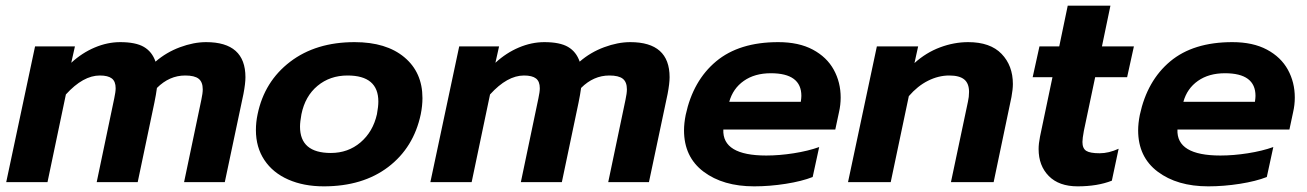

<svg xmlns="http://www.w3.org/2000/svg" viewBox="-20 -644 4623 679"><path d="M104 -480H245L232 -422Q270 -457 315 -476Q360 -495 405 -495Q460 -495 489 -478Q518 -461 530 -426Q568 -459 616.5 -477Q665 -495 709 -495Q848 -495 848 -371Q848 -349 841 -312L775 0H631L692 -291Q697 -314 697 -328Q697 -354 682.5 -365.5Q668 -377 635 -377Q579 -377 535 -333Q532 -310 526 -281L467 0H322L384 -296Q389 -319 389 -332Q389 -356 375.5 -366.5Q362 -377 333 -377Q274 -377 213 -310L148 0H2Z M885 -184Q885 -212 891 -240Q915 -356 1006 -425.5Q1097 -495 1234 -495Q1346 -495 1410 -441.5Q1474 -388 1474 -297Q1474 -270 1468 -240Q1443 -122 1353 -53.5Q1263 15 1125 15Q1054 15 999.5 -9Q945 -33 915 -78Q885 -123 885 -184ZM1313 -240Q1318 -267 1318 -285Q1318 -377 1209 -377Q1147 -377 1103 -340.5Q1059 -304 1046 -240Q1041 -213 1041 -196Q1041 -103 1150 -103Q1211 -103 1255 -140.5Q1299 -178 1313 -240Z M1604 -480H1745L1732 -422Q1770 -457 1815 -476Q1860 -495 1905 -495Q1960 -495 1989 -478Q2018 -461 2030 -426Q2068 -459 2116.5 -477Q2165 -495 2209 -495Q2348 -495 2348 -371Q2348 -349 2341 -312L2275 0H2131L2192 -291Q2197 -314 2197 -328Q2197 -354 2182.5 -365.5Q2168 -377 2135 -377Q2079 -377 2035 -333Q2032 -310 2026 -281L1967 0H1822L1884 -296Q1889 -319 1889 -332Q1889 -356 1875.5 -366.5Q1862 -377 1833 -377Q1774 -377 1713 -310L1648 0H1502Z M2399 -183Q2399 -208 2405 -238Q2431 -359 2512.5 -427Q2594 -495 2732 -495Q2805 -495 2854.5 -468.5Q2904 -442 2928.5 -397.5Q2953 -353 2953 -299Q2953 -273 2947 -247L2934 -186H2538Q2534 -94 2690 -94Q2736 -94 2787 -102Q2838 -110 2877 -124L2854 -18Q2816 -3 2759 6Q2702 15 2647 15Q2537 15 2468 -37Q2399 -89 2399 -183ZM2812 -284Q2814 -298 2814 -305Q2814 -385 2706 -385Q2649 -385 2610.5 -358Q2572 -331 2559 -284Z M3081 -480H3227L3214 -421Q3255 -458 3304.5 -476.5Q3354 -495 3404 -495Q3482 -495 3522 -453.5Q3562 -412 3562 -347Q3562 -328 3557 -301L3494 0H3343L3403 -284Q3407 -301 3407 -319Q3407 -349 3390 -363Q3373 -377 3337 -377Q3299 -377 3262 -358.5Q3225 -340 3194 -304L3130 0H2979Z M3653 -117Q3653 -136 3658 -161L3702 -371H3632L3656 -480H3726L3756 -624H3907L3877 -480H3990L3966 -371H3853L3813 -181Q3808 -154 3808 -142Q3808 -119 3821.5 -110.5Q3835 -102 3869 -102Q3901 -102 3936 -118L3912 -5Q3861 15 3791 15Q3725 15 3689 -21.5Q3653 -58 3653 -117Z M4005 -183Q4005 -208 4011 -238Q4037 -359 4118.5 -427Q4200 -495 4338 -495Q4411 -495 4460.5 -468.5Q4510 -442 4534.5 -397.5Q4559 -353 4559 -299Q4559 -273 4553 -247L4540 -186H4144Q4140 -94 4296 -94Q4342 -94 4393 -102Q4444 -110 4483 -124L4460 -18Q4422 -3 4365 6Q4308 15 4253 15Q4143 15 4074 -37Q4005 -89 4005 -183ZM4418 -284Q4420 -298 4420 -305Q4420 -385 4312 -385Q4255 -385 4216.5 -358Q4178 -331 4165 -284Z"/></svg>

Font: Prompt SemiBold
Style: Italic
Weight: 600
Italic angle: -12°
Designer: Katatrad Team
Foundry: CadsonDemak
Version: Version 1.001